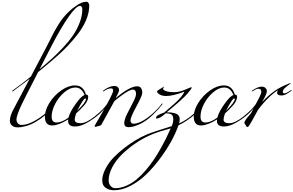

<svg xmlns="http://www.w3.org/2000/svg" viewBox="-20 -1448 3386 2216"><path d="M436 -648Q518 -716 579.5 -771.5Q641 -827 710.5 -902Q780 -977 825 -1043.5Q870 -1110 900 -1188.5Q930 -1267 930 -1340Q930 -1357 923 -1368.5Q916 -1380 904 -1380Q859 -1380 770 -1251.5Q681 -1123 582 -932ZM322 -538Q221 -465 184 -436Q128 -392 124 -392Q120 -392 120 -396Q120 -400 126 -404Q248 -492 336 -564L510 -894Q521 -915 554.5 -981.5Q588 -1048 602 -1075Q616 -1102 649 -1156Q682 -1210 708 -1241Q778 -1327 852 -1376Q921 -1428 976 -1428Q994 -1428 1002 -1413Q1010 -1398 1010 -1384Q1010 -1218 861 -1033Q811 -971 766 -923Q722 -875 654 -814Q570 -738 420 -616L284 -350Q248 -278 228.5 -238.5Q209 -199 189.5 -147Q170 -95 170 -69Q170 -43 186 -24.5Q202 -6 228 -6Q291 -6 368 -47Q445 -88 510 -144.5Q575 -201 606 -248Q610 -254 614 -254Q618 -254 618 -251Q618 -248 616 -244Q562 -172 508.5 -125Q455 -78 395 -43Q335 -8 279.5 7Q224 22 183 22Q142 22 118 0.5Q94 -21 94 -53Q94 -85 104.5 -115.5Q115 -146 125.5 -167Q136 -188 168 -248Z M870 -168Q972 -270 972 -304Q972 -312 964 -312Q944 -312 870 -168ZM850 -438Q787 -438 721.5 -382Q656 -326 616 -248Q576 -170 576 -102Q576 -34 632 -34Q694 -34 770 -90Q791 -164 856 -252Q916 -337 956 -352Q922 -438 850 -438ZM846 -462Q942 -462 972 -356Q998 -356 998 -334Q998 -307 989 -289.5Q980 -272 975.5 -263.5Q971 -255 960 -242Q948 -229 944 -224Q903 -178 858 -138Q842 -86 842 -68Q842 -26 909 -26Q976 -26 1075.5 -106Q1175 -186 1216 -248Q1220 -254 1224 -254Q1228 -254 1228 -251Q1228 -248 1226 -244Q1172 -172 1118.5 -125Q1065 -78 987.5 -33Q910 12 846 12Q766 12 766 -52Q766 -55 767 -61Q768 -67 768 -70Q655 0 582 0Q498 0 498 -102Q498 -176 550.5 -260.5Q603 -345 685.5 -403.5Q768 -462 846 -462Z M1262 -428Q1227 -428 1182 -398Q1173 -392 1170.5 -392Q1168 -392 1168 -396Q1168 -400 1174 -404Q1243 -456 1300 -456Q1325 -456 1339.5 -442Q1354 -428 1354 -407Q1354 -386 1314 -314Q1475 -452 1564 -452Q1595 -452 1608.5 -430.5Q1622 -409 1622 -376.5Q1622 -344 1554 -219Q1486 -94 1486 -58Q1486 -42 1495 -31Q1504 -20 1518 -20Q1607 -20 1736 -132Q1770 -162 1801.5 -196Q1833 -230 1840.5 -242Q1848 -254 1852 -254Q1856 -254 1856 -251Q1856 -248 1854 -244Q1818 -196 1745.5 -124.5Q1673 -53 1595.5 -16.5Q1518 20 1466 20Q1414 20 1414 -26Q1414 -67 1448 -135.5Q1482 -204 1516 -268Q1550 -332 1550 -364Q1550 -414 1512 -414Q1477 -414 1390.5 -351.5Q1304 -289 1296 -274L1150 -8Q1145 0 1131.5 2.5Q1118 5 1103.5 10.5Q1089 16 1084 16Q1072 16 1072 6Q1072 2 1130 -96Q1286 -364 1286 -402Q1286 -428 1262 -428Z M1950 34Q1934 38 1885 52Q1784 80 1701 117.5Q1618 155 1535 212.5Q1452 270 1384 337.5Q1316 405 1275 483.5Q1234 562 1234 634Q1234 671 1256 697.5Q1278 724 1310 724Q1374 724 1438.5 695.5Q1503 667 1557 622Q1611 577 1665 513.5Q1719 450 1760 388Q1800 328 1840 256Q1903 144 1950 34ZM2048 -24Q2137 -64 2214 -132.5Q2291 -201 2322 -248Q2326 -254 2330 -254Q2334 -254 2334 -251Q2334 -248 2332 -244Q2271 -166 2226 -126Q2145 -53 2040 -2Q1976 180 1833 374Q1758 476 1674 559Q1590 642 1489.5 695Q1389 748 1294 748Q1241 748 1200.5 720.5Q1160 693 1160 633Q1160 573 1196.5 502Q1233 431 1289 372Q1346 313 1416 259Q1546 159 1670 106Q1749 73 1962 8Q1980 -32 1980 -71Q1980 -110 1960.5 -125Q1941 -140 1892 -140Q1827 -80 1790 -80Q1780 -80 1780 -86Q1780 -106 1813 -123.5Q1846 -141 1874 -148Q1886 -159 1932.5 -199Q1979 -239 2008 -265Q2037 -291 2068 -327.5Q2099 -364 2108 -390Q1978 -340 1898 -340Q1851 -340 1821.5 -358.5Q1792 -377 1792 -394Q1792 -399 1819 -415.5Q1846 -432 1854.5 -437.5Q1863 -443 1866.5 -445.5Q1870 -448 1872 -448L1874 -446Q1874 -444 1868 -438Q1862 -432 1862 -424.5Q1862 -417 1871 -409Q1880 -401 1910 -392Q1940 -384 1994 -384Q2058 -384 2159 -431Q2183 -442 2187.5 -442Q2192 -442 2192 -438Q2192 -422 2138 -361Q2084 -300 1904 -152Q2011 -152 2040 -116Q2054 -98 2054 -73Q2054 -48 2048 -24Z M2588 -168Q2690 -270 2690 -304Q2690 -312 2682 -312Q2662 -312 2588 -168ZM2568 -438Q2505 -438 2439.5 -382Q2374 -326 2334 -248Q2294 -170 2294 -102Q2294 -34 2350 -34Q2412 -34 2488 -90Q2509 -164 2574 -252Q2634 -337 2674 -352Q2640 -438 2568 -438ZM2564 -462Q2660 -462 2690 -356Q2716 -356 2716 -334Q2716 -307 2707 -289.5Q2698 -272 2693.5 -263.5Q2689 -255 2678 -242Q2666 -229 2662 -224Q2621 -178 2576 -138Q2560 -86 2560 -68Q2560 -26 2627 -26Q2694 -26 2793.5 -106Q2893 -186 2934 -248Q2938 -254 2942 -254Q2946 -254 2946 -251Q2946 -248 2944 -244Q2890 -172 2836.5 -125Q2783 -78 2705.5 -33Q2628 12 2564 12Q2484 12 2484 -52Q2484 -55 2485 -61Q2486 -67 2486 -70Q2373 0 2300 0Q2216 0 2216 -102Q2216 -176 2268.5 -260.5Q2321 -345 2403.5 -403.5Q2486 -462 2564 -462Z M3004 -268Q3064 -337 3152 -400Q3215 -444 3316 -484Q3328 -488 3331 -488Q3334 -488 3334 -485Q3334 -482 3332.5 -480.5Q3331 -479 3329 -478Q3327 -477 3317.5 -472Q3308 -467 3276 -439.5Q3244 -412 3244 -391Q3244 -370 3262 -370Q3285 -370 3332 -404Q3341 -410 3343.5 -410Q3346 -410 3346 -406Q3346 -402 3340 -398Q3299 -368 3275.5 -357Q3252 -346 3229 -346Q3206 -346 3192 -354Q3178 -362 3178 -377.5Q3178 -393 3190 -408Q3144 -382 3082 -322.5Q3020 -263 2958 -180Q2866 -10 2854 4Q2842 18 2836.5 18Q2831 18 2828 15.5Q2825 13 2820.5 5Q2816 -3 2808 -14.5Q2800 -26 2800 -33.5Q2800 -41 2814 -62.5Q2828 -84 2846.5 -104.5Q2865 -125 2878 -142Q2960 -296 2978 -333.5Q2996 -371 2996 -388.5Q2996 -406 2987.5 -415Q2979 -424 2959 -424Q2939 -424 2900 -398Q2891 -392 2888.5 -392Q2886 -392 2886 -396Q2886 -400 2892 -404Q2956 -448 3000 -448Q3029 -448 3044.5 -432Q3060 -416 3060 -399Q3060 -382 3052 -362Q3044 -342 3035 -325Q3026 -308 3015.5 -289.5Q3005 -271 3004 -268Z"/></svg>

Font: Miama
Style: Regular
Weight: 400
Italic angle: 16.5°
Designer: Linus Romer
Foundry: Linus Romer
Version: 0.32